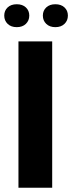

<svg xmlns="http://www.w3.org/2000/svg" viewBox="-42 -885 340 905"><path d="M204 -690V0H45V-690ZM219 -865Q246 -865 262 -850Q278 -835 278 -811.5Q278 -788 262 -772.5Q246 -757 219 -757Q192 -757 176 -772.5Q160 -788 160 -811.5Q160 -835 176 -850Q192 -865 219 -865ZM37 -865Q64 -865 80 -850Q96 -835 96 -811.5Q96 -788 80 -772.5Q64 -757 37 -757Q10 -757 -6 -772.5Q-22 -788 -22 -811.5Q-22 -835 -6 -850Q10 -865 37 -865Z"/></svg>

Font: Trochut
Style: Bold
Weight: 700
Designer: Andreu Balius
Foundry: Andreu Balius
Version: Version 1.001